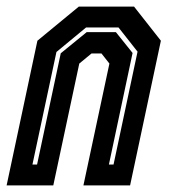

<svg xmlns="http://www.w3.org/2000/svg" viewBox="-30 -560 518 580"><path d="M-10 0 83 -437 208 -540H375L456 -437L363 0H222L300.5 -368L276.5 -398.5H246.5L209.5 -368L131 0ZM68 -63H82L153.5 -399L232 -463H320L370.5 -400L299 -63H313L385.5 -404L328 -477H230L140.5 -403Z"/></svg>

Font: Tourney Condensed Regular
Style: Bold Italic
Weight: 700
Width: 3
Italic angle: -12°
Designer: Tyler Finck
Foundry: Etcetera Type Co
Version: Version 1.010; ttfautohint (v1.8.3)